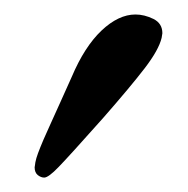

<svg xmlns="http://www.w3.org/2000/svg" viewBox="-20 -582 259 265"><path d="M167 -562Q179.2 -562 191.7 -555.9Q204.1 -549.8 204.1 -536.1Q204.1 -535.2 203.6 -533Q203.1 -530.8 203.1 -529.8Q199.2 -513.2 179.7 -487.8Q160.2 -462.4 122.1 -418.9Q75.2 -366.2 61 -351.6Q46.9 -336.9 41 -336.9Q36.6 -336.9 32.2 -340.3Q27.8 -343.8 27.8 -351.1Q27.8 -352.1 28.3 -354.2Q28.8 -356.4 28.8 -357.9Q29.8 -363.3 32.5 -370.6Q35.2 -377.9 40 -389.2L49.8 -411.1L63.5 -441.4L79.1 -476.1Q96.7 -517.6 120.1 -539.8Q143.6 -562 167 -562Z"/></svg>

Font: Linux Libertine G
Style: Italic
Weight: 400
Italic angle: -12°
Designer: Philipp H. Poll
Foundry: Philipp H. Poll
Version: Version 5.1.3